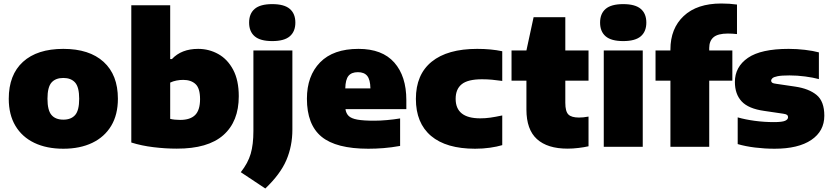

<svg xmlns="http://www.w3.org/2000/svg" viewBox="-20 -838 4748 1096"><path d="M341.5 11Q246 11 176 -22.5Q106 -56 68 -119.8Q30 -183.5 30 -274Q30 -411 111.2 -485Q192.5 -559 341.5 -559Q490 -559 571.5 -484.8Q653 -410.5 653 -274.5Q653 -183.5 614.8 -119.8Q576.5 -56 506.5 -22.5Q436.5 11 341.5 11ZM341.5 -155Q386 -155 409 -181.5Q432 -208 432 -274Q432 -340.5 408.8 -366.8Q385.5 -393 341.5 -393Q297 -393 274 -366.8Q251 -340.5 251 -274.5Q251 -208.5 273.8 -181.8Q296.5 -155 341.5 -155Z M989 10.5Q924.5 10.5 856.2 2.2Q788 -6 729.5 -24.5V-808H951.5V-501H961.5Q1016 -559 1111 -559Q1173 -559 1226 -529.5Q1279 -500 1311 -439.8Q1343 -379.5 1343 -288.5Q1343 -144.5 1255 -66.8Q1167 11 989 10.5ZM1008.5 -153.5Q1066 -153.5 1094 -181.5Q1122 -209.5 1122 -272Q1122 -334 1096.2 -358Q1070.5 -382 1025.5 -382Q1006.5 -382 987.2 -378.2Q968 -374.5 951.5 -366.5V-159.5Q963 -156.5 977.8 -155Q992.5 -153.5 1008.5 -153.5Z M1494.5 238 1354.5 145Q1395.5 93 1411 40Q1426.5 -13 1426.5 -90V-550H1649V-98Q1649 -4.5 1614.8 75.8Q1580.5 156 1494.5 238ZM1534 -603.5Q1465.5 -603.5 1433.8 -630.8Q1402 -658 1402 -709Q1402 -760 1433.8 -787.2Q1465.5 -814.5 1534 -814.5Q1602.5 -814.5 1634.2 -787.2Q1666 -760 1666 -709Q1666 -658 1634.2 -630.8Q1602.5 -603.5 1534 -603.5Z M2082.5 11Q1898.5 11 1815.2 -57.8Q1732 -126.5 1732 -274.5Q1732 -405 1807.2 -482Q1882.5 -559 2026.5 -559Q2162 -559 2230.8 -481Q2299.5 -403 2299.5 -267V-215H1952Q1955.5 -190.5 1970.5 -176Q1985.5 -161.5 2020 -155.2Q2054.5 -149 2116.5 -149Q2150 -149 2189 -152.5Q2228 -156 2264 -162V-5Q2214 4 2169.2 7.5Q2124.5 11 2082.5 11ZM2023 -426Q1986.5 -426 1969.2 -404.8Q1952 -383.5 1951 -333.5H2094.5Q2093.5 -383.5 2076.2 -404.8Q2059 -426 2023 -426Z M2692 11Q2527 11 2440.5 -62.2Q2354 -135.5 2354 -273.5Q2354 -412.5 2444.2 -485.8Q2534.5 -559 2704 -559Q2783.5 -559 2847 -545.5V-376Q2815.5 -380.5 2788.2 -383Q2761 -385.5 2731.5 -385.5Q2651 -385.5 2616 -357.5Q2581 -329.5 2581 -274Q2581 -162.5 2721 -162.5Q2750.5 -162.5 2778.8 -166.5Q2807 -170.5 2847 -179V-9.5Q2817 -0.5 2777 5.2Q2737 11 2692 11Z M3220 10.5Q3105 10.5 3045 -44Q2985 -98.5 2985 -212.5V-377.5H2900V-550H2985L3026 -740H3207V-550H3339.5V-377.5H3207V-251Q3207 -202 3224.5 -184.5Q3242 -167 3285 -167Q3297 -167 3310 -168.2Q3323 -169.5 3339.5 -172.5V-3Q3315.5 2.5 3282.8 6.5Q3250 10.5 3220 10.5Z M3426.5 0V-550H3649V0ZM3537.5 -603.5Q3469 -603.5 3437.2 -630.8Q3405.5 -658 3405.5 -709Q3405.5 -760 3437.2 -787.2Q3469 -814.5 3537.5 -814.5Q3606 -814.5 3637.8 -787.2Q3669.5 -760 3669.5 -709Q3669.5 -658 3637.8 -630.8Q3606 -603.5 3537.5 -603.5Z M3807 0V-377.5H3722V-550H3807V-555.5Q3807 -675.5 3883 -746.8Q3959 -818 4097.5 -818Q4123.5 -818 4143.8 -816.5Q4164 -815 4187 -812V-643.5Q4158.5 -646.5 4135 -646.5Q4078 -646.5 4053.2 -625.5Q4028.5 -604.5 4028.5 -564V-550H4160.5V-377.5H4028.5V0Z M4401.5 11Q4345 11 4290.2 4.2Q4235.5 -2.5 4191 -15.5V-168Q4234.5 -155.5 4288.8 -148.2Q4343 -141 4397.5 -141Q4444.5 -141 4461.5 -148.5Q4478.5 -156 4478.5 -169Q4478.5 -177.5 4473 -182Q4467.5 -186.5 4450.5 -189L4342 -205Q4252.5 -217.5 4213.8 -259Q4175 -300.5 4175 -370Q4175 -456.5 4249.5 -507.8Q4324 -559 4482 -559Q4528.5 -559 4575 -553.5Q4621.5 -548 4654.5 -539V-386.5Q4621.5 -395.5 4576 -401.5Q4530.5 -407.5 4486.5 -407.5Q4441.5 -407.5 4419 -403Q4396.5 -398.5 4389.2 -391.5Q4382 -384.5 4382 -377.5Q4382 -370 4388 -365.8Q4394 -361.5 4411.5 -359.5L4520 -343.5Q4597.5 -332 4641.5 -295.8Q4685.5 -259.5 4685.5 -177.5Q4685.5 -89.5 4611.2 -39.2Q4537 11 4401.5 11Z"/></svg>

Font: Encode Sans SmExp Black
Style: Regular
Weight: 900
Width: 6
Designer: Multiple Designers
Foundry: Impallari Type
Version: Version 3.002; ttfautohint (v1.8.3) -l 8 -r 50 -G 200 -x 14 